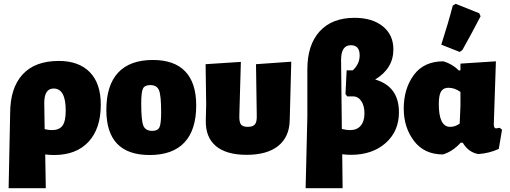

<svg xmlns="http://www.w3.org/2000/svg" viewBox="-20 -797 2660 1002"><path d="M25 185 33 -206Q33 -337 97.5 -408Q162 -479 287 -479Q391 -479 448.5 -420.5Q506 -362 506 -251Q506 -126 442 -57Q378 12 262 12Q238 12 216 9L219 185ZM211 -260 213 -123Q235 -118 250 -118Q289 -118 306 -141Q323 -164 323 -220Q323 -335 260 -335Q211 -335 211 -260Z M778 -484Q890 -484 947 -424Q1004 -364 1004 -247Q1004 -119 942.5 -53.5Q881 12 761 12Q535 12 535 -223Q535 -352 596.5 -418Q658 -484 778 -484ZM764 -353Q735 -353 726 -334.5Q717 -316 717 -257Q717 -169 728 -141.5Q739 -114 775 -114Q803 -114 812 -132.5Q821 -151 821 -211Q821 -298 810 -325.5Q799 -353 764 -353Z M1267 11Q1161 11 1106.5 -35Q1052 -81 1054 -169L1056 -252L1053 -462L1237 -474L1229 -194Q1228 -160 1237.5 -147.5Q1247 -135 1273 -135Q1300 -135 1310.5 -148Q1321 -161 1320 -194L1316 -462L1500 -475L1492 -169Q1490 -82 1432 -35.5Q1374 11 1267 11Z M1575 185 1584 -190V-435Q1584 -563 1648.5 -633.5Q1713 -704 1830 -704Q1923 -704 1978 -659.5Q2033 -615 2033 -539Q2033 -440 1938 -382Q2062 -346 2062 -211Q2062 -112 1992.5 -50.5Q1923 11 1811 11Q1789 11 1766 8L1768 185ZM1760 -484 1764 -124Q1788 -118 1807 -118Q1843 -118 1862.5 -141Q1882 -164 1882 -206Q1882 -245 1865.5 -269.5Q1849 -294 1822 -294H1792L1783 -306L1789 -430H1821Q1857 -463 1857 -508Q1857 -561 1811 -561Q1760 -561 1760 -484Z M2343 -768 2358 -777 2481 -728 2488 -712Q2434 -608 2393 -536L2379 -526L2283 -564Q2320 -679 2343 -768ZM2292 9Q2194 9 2140.5 -61.5Q2087 -132 2087 -230Q2087 -334 2139.5 -405.5Q2192 -477 2294 -477Q2341 -463 2375 -429L2383 -430V-465L2568 -477L2557 -148Q2557 -127 2569 -127Q2570 -127 2588 -130L2600 -120L2583 -20Q2534 3 2476 7Q2425 -2 2395 -52H2384Q2343 -7 2292 9ZM2270 -254Q2270 -135 2329 -135Q2356 -135 2379 -152L2383 -244V-317Q2353 -339 2320 -339Q2294 -339 2282 -320Q2270 -301 2270 -254Z"/></svg>

Font: Alegreya Sans Black
Style: Regular
Weight: 900
Designer: Juan Pablo del Peral
Foundry: Huerta Tipografica
Version: Version 2.007